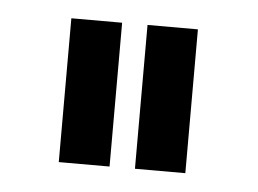

<svg xmlns="http://www.w3.org/2000/svg" viewBox="-30 -753 385 287"><g transform="rotate(5 162.0 -610.0)"><path d="M66.9 -502V-717.8H143.1V-502ZM181.2 -502V-717.8H256.8V-502Z"/></g></svg>

Font: Rawline Medium
Style: Regular
Weight: 500
Designer: Matt McInerney, Pablo Impallari, Rodrigo Fuenzalida
Foundry: Matt McInerney, Pablo Impallari, Rodrigo Fuenzalida
Version: Version 4.020;PS 004.020;hotconv 1.0.88;makeotf.lib2.5.64775